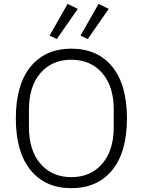

<svg xmlns="http://www.w3.org/2000/svg" viewBox="-20 -962 739 994"><path d="M273.9 -759.8 236.8 -777.8 330.1 -941.9 382.8 -916ZM434.1 -759.8 397 -777.8 490.2 -941.9 543 -916ZM349.1 12.2Q214.4 12.2 138.2 -81.3Q62 -174.8 62 -349.1Q62 -523.4 138.2 -616.7Q214.4 -710 349.1 -710Q484.9 -710 561 -616.9Q637.2 -523.9 637.2 -349.1Q637.2 -174.3 560.8 -81.1Q484.4 12.2 349.1 12.2ZM349.1 -44.9Q449.2 -44.9 509 -114Q568.8 -183.1 568.8 -303.2V-395Q568.8 -515.1 509 -584Q449.2 -652.8 349.1 -652.8Q249.5 -652.8 189.7 -584Q129.9 -515.1 129.9 -395V-303.2Q129.9 -183.1 189.7 -114Q249.5 -44.9 349.1 -44.9Z"/></svg>

Font: Anuphan Light
Style: Regular
Weight: 300
Designer: Mike Abbink, Paul van der Laan, Pieter van Rosmalen, Mint Tantisuwanna
Foundry: Bold Monday; Cadson Demak
Version: Version 3.002;hotconv 1.0.109;makeotfexe 2.5.65596